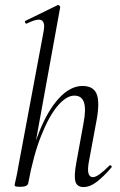

<svg xmlns="http://www.w3.org/2000/svg" viewBox="-20 -746 485 775"><path d="M62 8Q48 8 43.5 6.5Q39 5 39 2Q39 -2 44.5 -25Q50 -48 54 -74L156 -619Q163 -655 148 -664Q133 -673 88 -651Q84 -649 81.5 -655Q79 -661 83 -662L212 -725Q216 -727 220 -723Q224 -719 223 -717L94 -7Q92 8 62 8ZM317 9Q291 9 284.5 -13Q278 -35 288 -89L317 -248Q328 -305 319 -332.5Q310 -360 280 -360Q248 -360 213 -319Q178 -278 146.5 -199Q115 -120 94 -7L82 -8Q103 -125 138 -213Q173 -301 218.5 -350Q264 -399 313 -399Q356 -399 369.5 -368Q383 -337 371 -267L338 -89Q333 -59 337.5 -45Q342 -31 355 -31Q366 -31 383 -43.5Q400 -56 421 -77Q425 -81 429 -77Q433 -73 429 -69Q397 -32 370 -11.5Q343 9 317 9Z"/></svg>

Font: Cormorant
Style: Italic
Weight: 400
Italic angle: -10°
Designer: Christian Thalmann (Catharsis Fonts)
Foundry: Catharsis Fonts
Version: Version 4.000